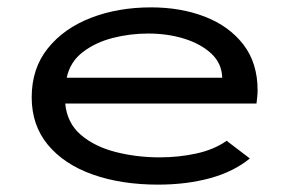

<svg xmlns="http://www.w3.org/2000/svg" viewBox="-20 -491 790 521"><path d="M409 10Q309 10 231.5 -17.5Q154 -45 110 -98Q66 -151 66 -227Q66 -305 109.5 -359.5Q153 -414 226.5 -442.5Q300 -471 390 -471Q471 -471 536.5 -445.5Q602 -420 640.5 -370Q679 -320 679 -246Q679 -237 678 -228Q677 -219 676 -210H157Q162 -157 199.5 -125Q237 -93 294 -78.5Q351 -64 413 -64Q465 -64 513 -74.5Q561 -85 595 -109L658 -61Q614 -25 550 -7.5Q486 10 409 10ZM161 -280H583Q582 -319 553.5 -345.5Q525 -372 480 -386Q435 -400 382 -400Q333 -400 286 -388Q239 -376 204.5 -349.5Q170 -323 161 -280Z"/></svg>

Font: Inconsolata ExtraExpanded Medium
Style: Regular
Weight: 500
Width: 8
Monospace: yes
Designer: Raph Levien, Cyreal, Brenton Simpson
Foundry: Raph Levien, Cyreal, Google
Version: Version 3.001; ttfautohint (v1.8.2.53-6de2)